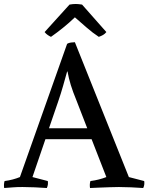

<svg xmlns="http://www.w3.org/2000/svg" viewBox="-25 -939 745 964"><path d="M203 -240 138 -50 215 -30Q218 -11 210 5Q183 3 149.5 1.5Q116 0 88 0Q60 0 42 1.5Q24 3 -4 5Q-7 -14 -2 -30Q20 -33 39 -38Q58 -43 75 -50L312 -719Q320 -724 331.5 -725.5Q343 -727 351 -727L622 -50L699 -30Q702 -11 694 5Q667 3 633.5 1.5Q600 0 572 0Q553 0 526 1Q499 2 472.5 3Q446 4 427 5Q424 -14 429 -30Q452 -33 471.5 -38Q491 -43 509 -50L435 -240ZM312 -580Q302 -544 291.5 -507Q281 -470 268 -432L221 -295H413L358 -437Q341 -478 330.5 -512Q320 -546 314 -580ZM471 -754Q439 -775 409.5 -801Q380 -827 351 -852Q323 -825 292 -800Q261 -775 231 -754Q224 -757 215 -763Q206 -769 199 -778L324 -916Q341 -919 355 -919Q368 -919 387 -916L509 -778Q502 -769 492.5 -763.5Q483 -758 471 -754Z"/></svg>

Font: Alike
Style: Regular
Weight: 400
Designer: Sveta Sebyakina
Foundry: Cyreal (www.cyreal.org)
Version: Version 1.301; ttfautohint (v1.8.4.7-5d5b)